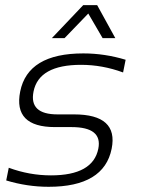

<svg xmlns="http://www.w3.org/2000/svg" viewBox="-20 -718 543 738"><path d="M3.9 -24.4 13.7 -73.2Q93.3 -43.9 175.8 -43.9Q337.4 -43.9 357.9 -146.5Q374.5 -229.5 254.9 -229.5H191.4Q30.3 -229.5 57.6 -366.2Q86.9 -512.7 300.3 -512.7Q382.3 -512.7 462.9 -488.3L453.1 -439.5Q373.5 -468.8 291.5 -468.8Q129.4 -468.8 108.9 -366.2Q91.3 -278.3 201.2 -278.3H264.6Q435.5 -278.3 409.2 -146.5Q379.9 0 167 0Q84.5 0 3.9 -24.4ZM299.8 -698.2H353.5L423.3 -571.3H374.5L319.3 -666L228 -571.3H179.2Z"/></svg>

Font: Sansation Light
Style: Light Italic
Weight: 300
Designer: Bernd Montag
Version: Version 1.301